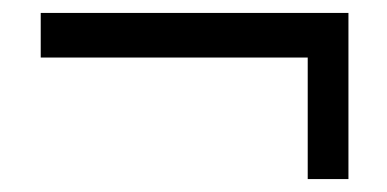

<svg xmlns="http://www.w3.org/2000/svg" viewBox="-20 -426 598 297"><path d="M456 -149V-337H43V-406H519V-149Z"/></svg>

Font: Alumni Sans Thin SemiBold
Style: Regular
Weight: 600
Version: Version 1.018